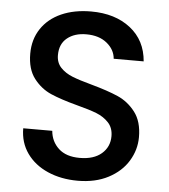

<svg xmlns="http://www.w3.org/2000/svg" viewBox="-52 -751 707 804"><g transform="rotate(5 302.0 -348.5)"><path d="M58 -192H180Q184 -147 215.5 -118Q247 -89 304 -89Q363 -89 396 -117.5Q429 -146 429 -191Q429 -226 408.5 -248Q388 -270 357.5 -282Q327 -294 273 -308Q205 -326 162.5 -344.5Q120 -363 90 -402Q60 -441 60 -506Q60 -566 90 -611Q120 -656 174 -680Q228 -704 299 -704Q400 -704 464.5 -653.5Q529 -603 536 -515H410Q407 -553 374 -580Q341 -607 287 -607Q238 -607 207 -582Q176 -557 176 -510Q176 -478 195.5 -457.5Q215 -437 245 -425Q275 -413 327 -399Q396 -380 439.5 -361Q483 -342 513.5 -302.5Q544 -263 544 -197Q544 -144 515.5 -97Q487 -50 432.5 -21.5Q378 7 304 7Q234 7 178 -17.5Q122 -42 90 -87Q58 -132 58 -192Z"/></g></svg>

Font: Poppins-tnum Medium
Style: Regular
Weight: 500
Designer: Ninad Kale (Devanagari), Jonny Pinhorn (Latin)
Foundry: Indian Type Foundry
Version: Version 4.004